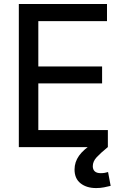

<svg xmlns="http://www.w3.org/2000/svg" viewBox="-20 -748 624 976"><path d="M75.7 0V-727.5H523.9V-640.6H174.8V-410.2H499V-324.2H174.8V-86.9H528.3V0ZM468.8 208Q419.9 208 389.4 183.8Q358.9 159.7 358.9 113.8Q358.9 75.7 381.8 43.5Q404.8 11.2 452.6 -18.6L527.8 0Q490.7 30.3 471.2 51.5Q451.7 72.8 451.7 96.7Q451.7 113.8 461.7 123Q471.7 132.3 492.7 132.3Q502.9 132.3 512.7 130.6Q522.5 128.9 529.3 126.5L542.5 196.8Q527.3 200.7 508.8 204.3Q490.2 208 468.8 208Z"/></svg>

Font: Inter Cardless Tabular
Style: Regular
Weight: 400
Designer: Rasmus Andersson
Foundry: rsms
Version: Version 4.000;git-4fc901f